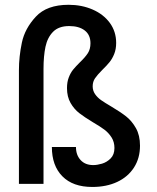

<svg xmlns="http://www.w3.org/2000/svg" viewBox="-20 -748 640 781"><path d="M191 -150H289Q289 -117.5 307.8 -97Q326.5 -76.5 359.5 -76.5Q375 -76.5 394.8 -82.2Q414.5 -88 430 -103.5Q445.5 -119 445.5 -146Q445.5 -170.5 433.8 -189Q422 -207.5 404.8 -220.5Q387.5 -233.5 357.5 -251Q323.5 -271.5 302.5 -287.8Q281.5 -304 267 -329.2Q252.5 -354.5 252.5 -389.5Q252.5 -414.5 259.8 -433.2Q267 -452 277.5 -464.8Q288 -477.5 305 -494.5Q326.5 -515 337.2 -531.5Q348 -548 348 -572Q348 -606 324.8 -624Q301.5 -642 261.5 -642Q219 -642 196 -618.8Q173 -595.5 165 -557.8Q157 -520 157 -468V0H57V-463Q57 -517.5 69 -574.8Q81 -632 125.8 -680.2Q170.5 -728.5 259 -728.5Q312.5 -728.5 356.8 -709.2Q401 -690 426.8 -654.8Q452.5 -619.5 452.5 -573.5Q452.5 -548 444.5 -528.2Q436.5 -508.5 425.2 -494.8Q414 -481 396.5 -464Q376 -443.5 366.5 -429.5Q357 -415.5 357 -397Q357 -379 366.8 -365Q376.5 -351 391.5 -340.5Q406.5 -330 433 -314.5Q470 -292.5 493 -274.5Q516 -256.5 532.8 -227Q549.5 -197.5 549.5 -155.5Q549.5 -104.5 525 -66.5Q500.5 -28.5 456.8 -8Q413 12.5 355.5 12.5Q276.5 12.5 233.8 -30.8Q191 -74 191 -150Z"/></svg>

Font: JuliaMono SemiBold
Style: Regular
Weight: 600
Monospace: yes
Designer: cormullion
Foundry: corm
Version: Version 0.055; ttfautohint (v1.8.4)